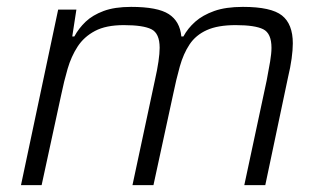

<svg xmlns="http://www.w3.org/2000/svg" viewBox="-20 -538 938 558"><path d="M41 0 149 -510H202L190 -432H196Q209 -456 229 -475Q249 -494 281 -506Q313 -518 361 -518Q438 -518 470.5 -497Q503 -476 507 -432H513Q526 -456 547.5 -475Q569 -494 602.5 -506Q636 -518 686 -518Q768 -518 799.5 -493Q831 -468 831 -412Q831 -393 827.5 -367.5Q824 -342 817 -313L751 0H690L755 -304Q761 -335 765 -359Q769 -383 769 -399Q769 -441 745 -453Q721 -465 665 -465Q613 -465 581 -450.5Q549 -436 531 -409Q513 -382 502.5 -344.5Q492 -307 483 -263L426 0H365L430 -304Q437 -335 440.5 -359Q444 -383 444 -399Q444 -441 420 -453Q396 -465 340 -465Q288 -465 256 -448Q224 -431 205.5 -402.5Q187 -374 176.5 -338Q166 -302 158 -263L101 0Z"/></svg>

Font: Saira Thin Light
Style: Italic
Weight: 300
Italic angle: -12°
Version: Version 1.101